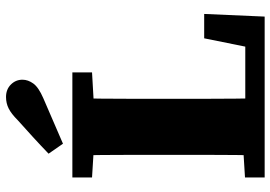

<svg xmlns="http://www.w3.org/2000/svg" viewBox="-154 -768 921 654"><g transform="rotate(-90 307.0 -440.5)"><path d="M30 0V-67L160 -75H176V0ZM105 0Q106 -49 106.5 -98.5Q107 -148 107 -195.5Q107 -243 107 -287V-356Q107 -406 107 -455.5Q107 -505 106.5 -555Q106 -605 105 -655H300Q299 -605 298.5 -555.5Q298 -506 298 -456.5Q298 -407 298 -356V-292Q298 -245 298 -197Q298 -149 298.5 -99.5Q299 -50 300 0ZM214 0V-66H506L468 -28L504 -206H587L578 0ZM30 -588V-655H388V-588L248 -580H160ZM111 -736Q139 -763 168 -789.5Q197 -816 225 -841Q247 -863 265 -872Q283 -881 304 -881Q330 -881 346.5 -864.5Q363 -848 363 -825Q363 -806 350 -788Q337 -770 300 -754Q261 -737 222.5 -720.5Q184 -704 145 -687Z"/></g></svg>

Font: Source Serif 4 ExtraBold
Style: Regular
Weight: 800
Designer: Frank Grießhammer
Foundry: Adobe Systems Incorporated
Version: Version 4.004;hotconv 1.0.116;makeotfexe 2.5.65601